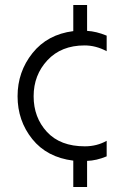

<svg xmlns="http://www.w3.org/2000/svg" viewBox="-20 -634 485 765"><path d="M327 111H272V6Q167 -7 108.5 -80Q50 -153 50 -250.5Q50 -348 109.5 -422.5Q169 -497 272 -510V-614H327V-511Q364 -509 405 -492V-430Q362 -453 317 -453Q224 -453 169 -394Q114 -335 114 -250.5Q114 -166 167 -108.5Q220 -51 318 -51Q366 -51 405 -73V-11Q364 6 327 7Z"/></svg>

Font: Hind Kochi Light
Style: Regular
Weight: 300
Designer: Dhruvi Tolia
Foundry: Indian Type Foundry
Version: Version 0.702;PS 1.0;hotconv 1.0.81;makeotf.lib2.5.63406